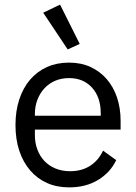

<svg xmlns="http://www.w3.org/2000/svg" viewBox="-20 -799 589 831"><path d="M279 12Q226 12 183.5 -7Q141 -26 110.5 -61.5Q80 -97 63.5 -146.5Q47 -196 47 -258Q47 -319 63.5 -369Q80 -419 110.5 -454.5Q141 -490 183.5 -509Q226 -528 279 -528Q331 -528 372 -509Q413 -490 442 -456.5Q471 -423 486.5 -377Q502 -331 502 -276V-238H131V-214Q131 -181 141.5 -152.5Q152 -124 171.5 -103Q191 -82 219.5 -70Q248 -58 284 -58Q333 -58 369.5 -81Q406 -104 426 -147L483 -106Q458 -53 405 -20.5Q352 12 279 12ZM279 -461Q246 -461 219 -449.5Q192 -438 172.5 -417Q153 -396 142 -367.5Q131 -339 131 -305V-298H416V-309Q416 -378 378.5 -419.5Q341 -461 279 -461ZM167 -744 240 -779 325 -609 273 -585Z"/></svg>

Font: IBM Plex Sans Thai
Style: Regular
Weight: 400
Designer: Mike Abbink, Paul van der Laan, Pieter van Rosmalen, Ben Mitchell, Mark Frömberg
Foundry: Bold Monday
Version: Version 1.2